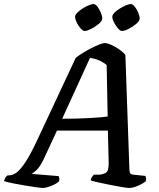

<svg xmlns="http://www.w3.org/2000/svg" viewBox="-58 -934 792 954"><path d="M153 0Q147 0 122.5 -3.5Q98 -7 67 -12Q36 -17 7 -23Q-22 -29 -38 -34Q-35 -45 -30.5 -52Q-26 -59 -22 -62L-10 -63Q5 -63 23.5 -76Q42 -89 67.5 -127Q93 -165 128 -240L318 -646Q328 -655 348 -667.5Q368 -680 390.5 -692Q413 -704 433 -712Q453 -720 463 -720Q475 -720 495 -711Q515 -702 534.5 -688.5Q554 -675 565 -661L585 -91Q586 -76 590 -71.5Q594 -67 605 -66L664 -60Q666 -57 667.5 -50.5Q669 -44 667 -34Q653 -22 627.5 -11Q602 0 584 0Q575 0 548 -4.5Q521 -9 488.5 -15.5Q456 -22 429 -28Q402 -34 392 -38Q394 -47 399 -54.5Q404 -62 408 -66H433Q454 -67 468.5 -76Q483 -85 482 -125L478 -285H225L159 -143Q141 -105 123 -88.5Q105 -72 98 -70L233 -59Q239 -50 236 -34Q225 -22 198 -11Q171 0 153 0ZM251 -344Q325 -344 387.5 -347.5Q450 -351 477 -355L472 -611Q435 -641 389 -646ZM548 -780Q539 -780 528 -793Q517 -806 508.5 -822.5Q500 -839 500 -851Q500 -860 511 -871Q522 -882 538 -892Q554 -902 569 -908Q584 -914 592 -914Q601 -914 611.5 -901Q622 -888 629 -871Q636 -854 636 -842Q636 -830 619 -815.5Q602 -801 581 -790.5Q560 -780 548 -780ZM363 -780Q354 -780 342.5 -793Q331 -806 323 -822.5Q315 -839 315 -851Q315 -860 326 -871Q337 -882 352.5 -892Q368 -902 383.5 -908Q399 -914 406 -914Q416 -914 426 -901Q436 -888 443 -871Q450 -854 450 -842Q450 -830 433 -815.5Q416 -801 395 -790.5Q374 -780 363 -780Z"/></svg>

Font: Texturina 72pt 72pt SemiBold
Style: Italic
Weight: 600
Italic angle: -11°
Designer: Guillermo Torres Carreño
Foundry: Omnibus-Type
Version: Version 1.002; ttfautohint (v1.8.3)